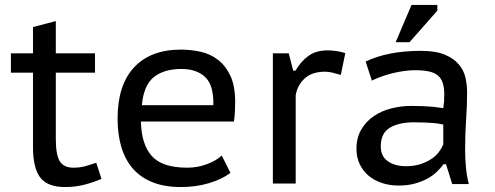

<svg xmlns="http://www.w3.org/2000/svg" viewBox="-20 -740 1994 774"><path d="M24 -525H113V-631L205 -655V-525H363V-447H205V-179Q205 -116 221 -90Q237 -64 276 -64Q301 -64 321.5 -69.5Q342 -75 368 -84L389 -19Q357 -5 320.5 4.5Q284 14 242 14Q172 14 142.5 -24Q113 -62 113 -148V-447H24Z M909 -43Q874 -17 822 -1.5Q770 14 709 14Q643 14 594.5 -5.5Q546 -25 515 -61Q484 -97 469 -148Q454 -199 454 -262Q454 -397 520.5 -468.5Q587 -540 710 -540Q749 -540 788 -531.5Q827 -523 858 -499.5Q889 -476 908.5 -435Q928 -394 928 -328Q928 -312 927 -291Q926 -270 923 -250H548Q550 -158 592 -111Q634 -64 735 -64Q777 -64 815 -78.5Q853 -93 874 -113ZM840 -316Q842 -396 807.5 -429Q773 -462 711 -462Q641 -462 600 -429Q559 -396 552 -316Z M1354 -438Q1337 -443 1321 -447Q1305 -451 1291 -451Q1238 -451 1208.5 -424Q1179 -397 1172 -356V0H1080V-525H1144L1162 -455H1171Q1194 -494 1224.5 -515.5Q1255 -537 1301 -537Q1315 -537 1334 -534.5Q1353 -532 1372 -526Z M1454 -492Q1544 -535 1677 -535Q1737 -535 1773.5 -519.5Q1810 -504 1830 -480Q1850 -456 1856.5 -426.5Q1863 -397 1863 -368Q1863 -313 1859 -257.5Q1855 -202 1855 -137Q1855 -99 1858.5 -63.5Q1862 -28 1870 2H1803L1778 -78H1768Q1757 -63 1741 -47.5Q1725 -32 1703 -20Q1681 -8 1652.5 0Q1624 8 1587 8Q1550 8 1519 -2.5Q1488 -13 1465.5 -32Q1443 -51 1430 -78.5Q1417 -106 1417 -140Q1417 -185 1436.5 -218Q1456 -251 1487 -272Q1518 -293 1557.5 -303Q1597 -313 1636 -313Q1667 -313 1688.5 -312Q1710 -311 1724.5 -309.5Q1739 -308 1749 -306.5Q1759 -305 1767 -304Q1769 -319 1770 -330Q1771 -341 1771 -358Q1771 -386 1765 -405Q1759 -424 1745.5 -435.5Q1732 -447 1709 -452Q1686 -457 1653 -457Q1634 -457 1611 -454Q1588 -451 1565 -445.5Q1542 -440 1519.5 -432Q1497 -424 1479 -415ZM1767 -238Q1759 -239 1750 -241Q1741 -243 1727.5 -244Q1714 -245 1695.5 -246Q1677 -247 1650 -247Q1588 -247 1551.5 -225Q1515 -203 1515 -150Q1515 -110 1543.5 -90Q1572 -70 1617 -70Q1650 -70 1675.5 -78.5Q1701 -87 1719.5 -99.5Q1738 -112 1749.5 -127.5Q1761 -143 1767 -158ZM1639 -720H1743V-697L1631 -570H1575Z"/></svg>

Font: PT Sans Caption
Style: Regular
Weight: 400
Designer: A.Korolkova, O.Umpeleva, V.Yefimov
Foundry: ParaType Ltd
Version: Version 2.004W OFL